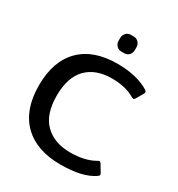

<svg xmlns="http://www.w3.org/2000/svg" viewBox="-208 -1025 1093 1176"><g transform="rotate(30 338.5 -437.0)"><path d="M325 -821V-840Q325 -860 338.5 -874.5Q352 -889 372 -889H393Q413 -889 426.5 -874.5Q440 -860 440 -840V-821Q440 -800 427 -785.5Q414 -771 393 -771H372Q352 -771 338.5 -785.5Q325 -800 325 -821ZM39 -340Q39 -511 130.5 -603Q222 -695 392 -695Q460 -695 518 -681Q576 -667 616 -641Q625 -635 625 -628Q625 -622 620 -614L592 -566Q586 -557 581 -557Q577 -557 567 -562Q504 -600 406 -600Q293 -600 229 -535Q165 -470 165 -340Q165 -208 231 -143.5Q297 -79 409 -79Q513 -79 580 -118Q590 -123 593 -123Q599 -123 605 -114L636 -62Q639 -56 639 -52Q639 -46 628 -39Q551 15 395 15Q225 15 132 -77Q39 -169 39 -340Z"/></g></svg>

Font: Mitr
Style: Regular
Weight: 400
Designer: Thanarat Vachiruckul
Foundry: Cadson Demak
Version: Version 1.002